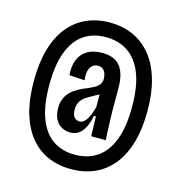

<svg xmlns="http://www.w3.org/2000/svg" viewBox="-109 -745 887 939"><g transform="rotate(15 334.5 -276.0)"><path d="M333 95Q268 95 215 71.5Q162 48 124.5 1.5Q87 -45 67 -114.5Q47 -184 47 -276Q47 -367 67 -436.5Q87 -506 124.5 -552.5Q162 -599 215 -623Q268 -647 333 -647Q399 -647 452 -623Q505 -599 543 -552.5Q581 -506 601.5 -436.5Q622 -367 622 -276Q622 -184 601.5 -114.5Q581 -45 543 1.5Q505 48 452 71.5Q399 95 333 95ZM333 22Q399 22 446 -10Q493 -42 518.5 -108Q544 -174 544 -276Q544 -378 518.5 -443.5Q493 -509 445.5 -541Q398 -573 333 -573Q268 -573 221.5 -541Q175 -509 150 -443Q125 -377 125 -276Q125 -174 150 -108Q175 -42 221.5 -10Q268 22 333 22ZM313 -141Q324 -141 333.5 -148Q343 -155 350.5 -167Q358 -179 364 -195Q370 -211 375 -230V-312L398 -315Q390 -303 375 -294.5Q360 -286 343 -277Q326 -268 310.5 -257.5Q295 -247 285.5 -231Q276 -215 276 -191Q276 -166 286.5 -153.5Q297 -141 313 -141ZM283 -77Q261 -77 241 -87.5Q221 -98 208.5 -120.5Q196 -143 196 -178Q196 -206 205 -226.5Q214 -247 229.5 -262Q245 -277 266 -288.5Q287 -300 311 -309Q329 -317 343.5 -325Q358 -333 366.5 -344.5Q375 -356 375 -373Q375 -384 371.5 -396.5Q368 -409 358.5 -418.5Q349 -428 332 -428Q319 -428 307 -420.5Q295 -413 288.5 -394.5Q282 -376 286 -342L208 -347Q205 -386 213.5 -414Q222 -442 240 -460Q258 -478 282.5 -486Q307 -494 336 -494Q368 -494 391 -484.5Q414 -475 428.5 -455.5Q443 -436 449.5 -408.5Q456 -381 456 -344V-236Q456 -218 457 -196.5Q458 -175 458.5 -154Q459 -133 460 -115Q461 -97 462 -86H388Q387 -110 386.5 -138Q386 -166 385 -186H375Q368 -149 355.5 -125Q343 -101 325 -89Q307 -77 283 -77Z"/></g></svg>

Font: Bricolage Grotesque 36pt Condensed
Style: Regular
Weight: 400
Width: 3
Designer: Mathieu Triay
Foundry: Atelier Triay
Version: Version 1.001;gftools[0.9.33.dev8+g029e19f]